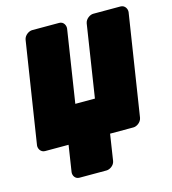

<svg xmlns="http://www.w3.org/2000/svg" viewBox="-114 -659 863 965"><g transform="rotate(-15 317.0 -177.0)"><path d="M314 -528C316 -544 306 -566 283 -566H142C126 -566 102 -551 98 -528L16 0C14 16 25 38 48 38H170L149 175C147 191 157 212 180 212H321C337 212 361 198 365 175L386 38H508C524 38 548 23 552 0L634 -528C636 -544 625 -566 602 -566H460C444 -566 420 -551 416 -528L358 -152H256Z"/></g></svg>

Font: Asimov Print
Style: EIt
Weight: 500
Designer: Google
Version: Version 2.000980; 2014